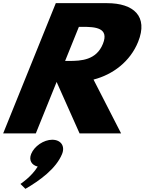

<svg xmlns="http://www.w3.org/2000/svg" viewBox="-20 -845 916 1216"><path d="M333.4 -825 0 0H206.8L338.6 -326L484 0H747L572.3 -341C696.4 -373 804.7 -456 854.8 -580C920.2 -742 826.2 -825 657.9 -825ZM392.3 -459 479.6 -675H503.8C581.9 -675 673.3 -670 631.7 -567C590.1 -464 494.6 -459 416.5 -459ZM310.6 40C365.6 40 393.4 80 373.2 130C335.7 223 231.2 299 140.9 351L109.5 320C109.5 320 179.3 275 218.8 210C180.6 201 161.3 170 177.4 130C197.6 80 257.8 40 310.6 40Z"/></svg>

Font: Hussar
Style: BdWideOblFour
Weight: 700
Foundry: Cannot Into Space Fonts
Version: Version 2.00